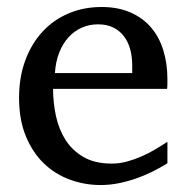

<svg xmlns="http://www.w3.org/2000/svg" viewBox="-20 -514 530 546"><path d="M456.1 -49.8Q435.1 -36.6 412.4 -25.4Q389.6 -14.2 365.5 -5.9Q341.3 2.4 316.4 7.3Q291.5 12.2 266.1 12.2Q220.7 12.2 178.7 -3.2Q136.7 -18.6 104.7 -49.3Q72.8 -80.1 53.5 -126.7Q34.2 -173.3 34.2 -235.8Q34.2 -294.4 51.8 -342Q69.3 -389.6 100.6 -423.6Q131.8 -457.5 174.8 -475.8Q217.8 -494.1 269 -494.1Q315.4 -494.1 350.6 -478.8Q385.7 -463.4 409.2 -436.3Q432.6 -409.2 444.3 -371.3Q456.1 -333.5 456.1 -289.1V-275.9Q456.1 -268.1 455.1 -261.2H130.9Q130.9 -223.1 138.9 -185.1Q147 -147 166 -116.7Q185.1 -86.4 217.3 -67.6Q249.5 -48.8 297.9 -48.8Q319.3 -48.8 340.3 -54.4Q361.3 -60.1 381.6 -68.8Q401.9 -77.6 420.4 -88.6Q439 -99.6 456.1 -110.8ZM356 -328.1Q356 -353 350.1 -374.3Q344.2 -395.5 332.3 -411.1Q320.3 -426.8 302 -435.8Q283.7 -444.8 258.8 -444.8Q233.9 -444.8 212.4 -435.3Q190.9 -425.8 174.6 -407.7Q158.2 -389.6 148.2 -364Q138.2 -338.4 136.2 -306.2H356Z"/></svg>

Font: BabelStone Ogham Bound
Style: Regular
Weight: 400
Designer: Andrew West
Foundry: BabelStone
Version: Version 2.02 March 14, 2022